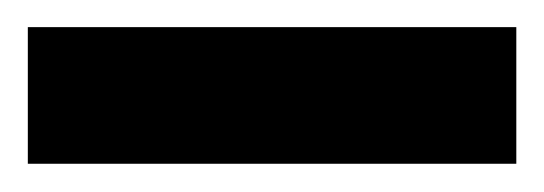

<svg xmlns="http://www.w3.org/2000/svg" viewBox="-20 65 391 138"><path d="M0 182.7V84.5H351.1V182.7Z"/></svg>

Font: Saira Thin Condensed
Style: Regular
Weight: 100
Width: 3
Version: Version 1.101